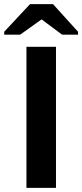

<svg xmlns="http://www.w3.org/2000/svg" viewBox="-62 -916 400 936"><path d="M210.9 -688V0H66.9V-688ZM-41.5 -747.1V-761.2L84.5 -896H196.3L318.4 -761.2V-747.1H240.7L141.6 -820.8H139.6L36.6 -747.1Z"/></svg>

Font: Arimo
Style: Bold
Weight: 700
Designer: Steve Matteson
Foundry: Monotype Imaging Inc.
Version: Version 1.33